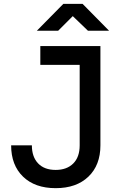

<svg xmlns="http://www.w3.org/2000/svg" viewBox="-20 -970 640 1000"><path d="M270 10Q162 10 100 -50Q38 -110 38 -213H146Q146 -153 178.5 -119Q211 -85 270 -85Q328 -85 361.5 -118.5Q395 -152 395 -213V-632H190V-730H503V-213Q503 -110 440.5 -50Q378 10 270 10ZM172 -810 310 -950H410L548 -810H438L359 -886L283 -810Z"/></svg>

Font: Tiny SemiBold
Style: Regular
Weight: 600
Designer: Philipp Nurullin, Konstantin Bulenkov
Foundry: JetBrains
Version: Version 2.251; ttfautohint (v1.8.4.7-5d5b)